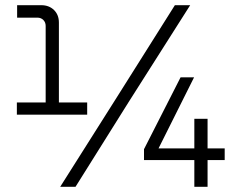

<svg xmlns="http://www.w3.org/2000/svg" viewBox="-20 -720 909 740"><path d="M156 -297V-620Q156 -634 147 -643Q138 -652 124 -652H46V-700H139Q169 -700 188 -681.5Q207 -663 207 -633V-297ZM45 -278V-325H316V-278ZM212 0 429 -343 654 -700H713L476 -327L271 0ZM535 -103V-145L676 -422H728L584 -134L572 -148H846V-103ZM729 0V-262H780V0Z"/></svg>

Font: SUSE Light
Style: Regular
Weight: 300
Designer: Rene Bieder
Foundry: SUSE
Version: Version 1.000